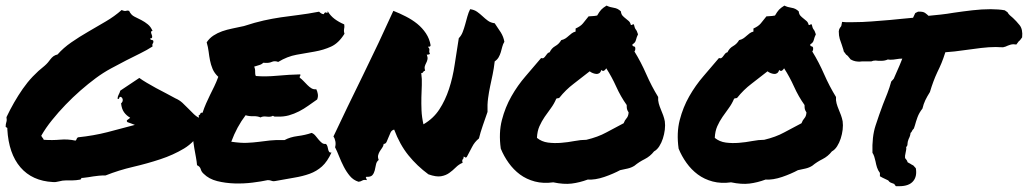

<svg xmlns="http://www.w3.org/2000/svg" viewBox="-20 -636 3635 679"><path d="M692.4 -175.8Q668.9 -133.8 630.9 -110.8Q592.8 -87.9 546.9 -72.8Q501 -57.6 450.7 -45.9Q400.4 -34.2 353.5 -15.6Q339.8 -15.6 329.6 -14.6Q319.3 -13.7 310.1 -12.2Q300.8 -10.7 292 -9.3Q283.2 -7.8 272.5 -6.8Q268.6 -7.8 267.6 -5.4Q266.6 -2.9 264.6 -1Q248 2 234.9 2Q221.7 2 212.9 2Q201.2 2 189 5.4Q176.8 8.8 167 7.8Q93.8 3.9 52.2 -44.4Q10.7 -92.8 5.9 -178.7Q6.8 -183.6 4.4 -184.6Q2 -185.5 0 -187.5Q0 -197.3 2.4 -204.1Q4.9 -210.9 2.9 -221.7Q28.3 -275.4 60.5 -321.8Q92.8 -368.2 137.7 -403.3Q144.5 -409.2 149.4 -415Q154.3 -420.9 158.7 -426.8Q163.1 -432.6 168.9 -437Q174.8 -441.4 183.6 -443.4Q204.1 -466.8 232.4 -486.3Q260.7 -505.9 292 -523.9Q323.2 -542 354 -560.1Q384.8 -578.1 410.2 -600.6Q420.9 -595.7 425.8 -597.7Q430.7 -599.6 436.5 -597.7Q443.4 -583 455.6 -577.1Q467.8 -571.3 480 -564.9Q492.2 -558.6 502.9 -549.8Q513.7 -541 519.5 -526.4Q513.7 -526.4 514.2 -522Q514.6 -517.6 516.6 -513.2Q518.6 -508.8 518.1 -504.4Q517.6 -500 510.7 -500Q511.7 -495.1 517.1 -494.6Q522.5 -494.1 522.5 -489.3Q522.5 -484.4 520 -481.4Q517.6 -478.5 519.5 -471.7Q500 -459 476.1 -447.3Q452.1 -435.5 426.3 -422.4Q400.4 -409.2 372.6 -394Q344.7 -378.9 318.4 -359.4Q292 -339.8 264.6 -315.9Q237.3 -292 211.9 -265.6Q186.5 -239.3 164.1 -211.4Q141.6 -183.6 126 -156.2Q127.9 -151.4 130.4 -148.9Q132.8 -146.5 134.8 -141.6Q166 -139.6 192.9 -142.1Q219.7 -144.5 247.1 -138.7Q250 -140.6 251 -144.5Q252 -148.4 255.9 -150.4Q311.5 -156.2 359.4 -168.5Q407.2 -180.7 457 -194.3Q449.2 -197.3 442.9 -199.7Q436.5 -202.1 430.7 -204.1Q425.8 -209 431.2 -212.4Q436.5 -215.8 440.4 -219.7Q426.8 -227.5 418.5 -239.3Q410.2 -251 408.2 -270.5Q414.1 -275.4 414.1 -282.2Q414.1 -289.1 408.2 -293Q404.3 -293.9 403.3 -293Q402.3 -292 401.9 -290Q401.4 -288.1 400.4 -286.6Q399.4 -285.2 395.5 -287.1Q396.5 -295.9 399.9 -301.8Q403.3 -307.6 405.3 -315.4L472.7 -360.4Q483.4 -352.5 499 -343.3Q514.6 -334 531.7 -324.7Q548.8 -315.4 566.9 -306.2Q585 -296.9 600.6 -288.1Q614.3 -282.2 625 -272.5Q635.7 -262.7 645.5 -252.4Q655.3 -242.2 665.5 -232.4Q675.8 -222.7 689.5 -215.8Q687.5 -203.1 690.4 -195.3Q693.4 -187.5 692.4 -175.8Z M1197.3 -549.8Q1198.2 -543 1197.8 -539.6Q1197.3 -536.1 1196.8 -533.2Q1196.3 -530.3 1196.3 -526.9Q1196.3 -523.4 1198.2 -516.6Q1177.7 -483.4 1150.9 -471.2Q1124 -459 1092.8 -453.6Q1061.5 -448.2 1028.8 -442.4Q996.1 -436.5 963.9 -417Q951.2 -421.9 940.9 -417Q930.7 -412.1 911.1 -414.1Q905.3 -408.2 896.5 -405.8Q887.7 -403.3 878.9 -400.4Q882.8 -391.6 882.3 -382.3Q881.8 -373 884.8 -367.2Q918.9 -364.3 960.4 -368.2Q1002 -372.1 1042 -373Q1043 -368.2 1041 -366.7Q1039.1 -365.2 1040 -361.3Q1046.9 -356.4 1053.7 -349.1Q1060.5 -341.8 1067.4 -335Q1074.2 -328.1 1081.5 -323.7Q1088.9 -319.3 1098.6 -320.3Q1102.5 -312.5 1104 -303.2Q1105.5 -293.9 1101.6 -284.2Q1085.9 -273.4 1070.3 -262.2Q1054.7 -251 1037.6 -242.2Q1020.5 -233.4 1001.5 -228Q982.4 -222.7 959 -223.6Q954.1 -223.6 951.7 -223.6Q949.2 -223.6 945.3 -226.6Q937.5 -221.7 923.3 -223.6Q909.2 -225.6 901.4 -220.7Q890.6 -225.6 875.5 -225.1Q860.4 -224.6 848.6 -228.5Q833 -208 820.3 -184.6Q807.6 -161.1 797.9 -134.8Q831.1 -129.9 853 -130.9Q875 -131.8 894.5 -134.3Q914.1 -136.7 934.6 -139.2Q955.1 -141.6 986.3 -140.6Q1005.9 -151.4 1032.7 -154.8Q1059.6 -158.2 1082 -166Q1089.8 -163.1 1095.7 -155.8Q1101.6 -148.4 1106.9 -142.1Q1112.3 -135.7 1118.2 -130.9Q1124 -126 1132.8 -127Q1136.7 -123 1138.2 -117.7Q1139.6 -112.3 1140.6 -107.4Q1141.6 -102.5 1144 -99.1Q1146.5 -95.7 1152.3 -96.7Q1137.7 -64.5 1118.7 -47.4Q1099.6 -30.3 1075.2 -21.5Q1050.8 -12.7 1021 -7.8Q991.2 -2.9 955.1 3.9Q946.3 5.9 940.4 3.4Q934.6 1 926.8 1Q904.3 5.9 873 9.8Q841.8 13.7 809.6 12.7Q777.3 11.7 748 4.4Q718.8 -2.9 700.2 -21.5Q692.4 -28.3 689.9 -37.6Q687.5 -46.9 676.8 -51.8Q675.8 -64.5 672.9 -80.1Q669.9 -95.7 667 -112.8Q664.1 -129.9 662.6 -146.5Q661.1 -163.1 664.1 -176.8Q667 -191.4 676.3 -203.1Q685.5 -214.8 682.6 -228.5Q687.5 -229.5 688.5 -233.9Q689.5 -238.3 696.3 -237.3Q702.1 -254.9 709 -270.5Q715.8 -286.1 723.1 -300.8Q730.5 -315.4 737.8 -330.6Q745.1 -345.7 752 -364.3Q738.3 -377 731.9 -392.1Q725.6 -407.2 722.7 -422.4Q719.7 -437.5 717.8 -453.6Q715.8 -469.7 710.9 -486.3Q720.7 -501 734.9 -510.3Q749 -519.5 765.6 -525.4Q782.2 -531.2 801.8 -535.2Q821.3 -539.1 842.8 -543.9Q881.8 -556.6 912.6 -563.5Q943.4 -570.3 973.1 -574.7Q1002.9 -579.1 1035.2 -583Q1067.4 -586.9 1108.4 -594.7Q1117.2 -585.9 1125 -585.9Q1128.9 -594.7 1134.3 -591.3Q1139.6 -587.9 1138.7 -596.7Q1148.4 -580.1 1163.6 -568.8Q1178.7 -557.6 1197.3 -549.8Z M1374 -177.7Q1365.2 -175.8 1361.3 -167.5Q1357.4 -159.2 1354 -150.4Q1350.6 -141.6 1347.2 -134.3Q1343.8 -127 1336.9 -127Q1335.9 -119.1 1331.5 -113.3Q1327.1 -107.4 1323.2 -101.1Q1319.3 -94.7 1317.4 -87.4Q1315.4 -80.1 1319.3 -70.3Q1311.5 -64.5 1309.6 -53.7Q1307.6 -43 1305.2 -33.2Q1302.7 -23.4 1296.9 -16.6Q1291 -9.8 1275.4 -10.7Q1272.5 -6.8 1274.4 -5.9Q1276.4 -4.9 1277.3 1Q1266.6 -1 1261.2 2.4Q1255.9 5.9 1248 6.8Q1229.5 1 1217.3 -13.7Q1205.1 -28.3 1195.8 -46.4Q1186.5 -64.5 1179.2 -83Q1171.9 -101.6 1165 -115.2Q1168 -126 1166 -136.2Q1164.1 -146.5 1159.2 -153.3Q1207 -254.9 1263.7 -370.1Q1320.3 -485.4 1371.1 -597.7Q1393.6 -588.9 1415.5 -577.6Q1437.5 -566.4 1455.6 -551.8Q1473.6 -537.1 1486.3 -518.1Q1499 -499 1502.9 -475.6Q1501 -469.7 1498.5 -471.2Q1496.1 -472.7 1494.1 -469.7Q1498 -464.8 1498.5 -462.9Q1499 -460.9 1498.5 -459Q1498 -457 1498 -453.6Q1498 -450.2 1501 -444.3Q1497.1 -445.3 1495.6 -443.4Q1494.1 -441.4 1489.3 -443.4Q1493.2 -432.6 1491.7 -425.8Q1490.2 -418.9 1487.3 -413.6Q1484.4 -408.2 1482.4 -401.9Q1480.5 -395.5 1483.4 -385.7Q1480.5 -385.7 1479 -384.3Q1477.5 -382.8 1476.6 -381.3Q1475.6 -379.9 1474.1 -378.4Q1472.7 -377 1469.7 -377.9Q1472.7 -356.4 1471.7 -335Q1470.7 -313.5 1470.2 -291.5Q1469.7 -269.5 1470.7 -245.6Q1471.7 -221.7 1477.5 -196.3Q1512.7 -216.8 1533.7 -249Q1554.7 -281.2 1567.9 -321.3Q1581.1 -361.3 1587.9 -407.2Q1594.7 -453.1 1602.5 -501Q1611.3 -509.8 1616.2 -522.5Q1621.1 -535.2 1625 -549.3Q1628.9 -563.5 1632.8 -577.6Q1636.7 -591.8 1642.6 -603.5Q1657.2 -601.6 1667.5 -594.2Q1677.7 -586.9 1686.5 -578.6Q1695.3 -570.3 1705.1 -563Q1714.8 -555.7 1729.5 -553.7Q1741.2 -537.1 1751 -521.5Q1760.7 -505.9 1763.7 -488.3Q1758.8 -480.5 1756.3 -470.7Q1753.9 -460.9 1751 -451.2Q1748 -441.4 1743.2 -433.1Q1738.3 -424.8 1729.5 -418.9Q1726.6 -393.6 1722.2 -372.6Q1717.8 -351.6 1713.4 -331.1Q1709 -310.5 1706.1 -288.6Q1703.1 -266.6 1704.1 -240.2Q1696.3 -217.8 1687.5 -192.4Q1678.7 -167 1673.8 -146.5Q1658.2 -133.8 1649.4 -116.2Q1640.6 -98.6 1630.9 -81.1Q1627 -77.1 1626 -79.1Q1625 -81.1 1619.1 -82Q1620.1 -78.1 1619.1 -76.2Q1618.2 -74.2 1616.7 -72.8Q1615.2 -71.3 1614.7 -68.4Q1614.3 -65.4 1616.2 -60.5Q1602.5 -54.7 1591.8 -43.9Q1581.1 -33.2 1568.8 -24.4Q1556.6 -15.6 1539.6 -12.7Q1522.5 -9.8 1495.1 -19.5Q1455.1 -48.8 1424.3 -86.9Q1393.6 -125 1374 -177.7Z M2307.6 -293Q2306.6 -281.2 2309.6 -270.5Q2312.5 -259.8 2316.9 -249.5Q2321.3 -239.3 2325.2 -228.5Q2329.1 -217.8 2331.1 -207Q2333 -193.4 2331.1 -177.2Q2329.1 -161.1 2324.2 -146Q2319.3 -130.9 2311.5 -118.7Q2303.7 -106.4 2293 -100.6Q2279.3 -83 2259.8 -73.2Q2240.2 -63.5 2223.6 -49.8Q2212.9 -43 2199.7 -40Q2186.5 -37.1 2172.9 -34.2Q2162.1 -28.3 2147.5 -22Q2132.8 -15.6 2117.2 -10.3Q2101.6 -4.9 2085.9 -2.4Q2070.3 0 2058.6 -1Q2029.3 9.8 2001.5 13.2Q1973.6 16.6 1936.5 8.8Q1901.4 13.7 1871.6 5.9Q1841.8 -2 1818.8 -19Q1795.9 -36.1 1778.8 -60.1Q1761.7 -84 1751 -110.4Q1743.2 -166 1754.9 -211.4Q1766.6 -256.8 1788.6 -295.4Q1810.5 -334 1838.9 -366.7Q1867.2 -399.4 1893.6 -430.7Q1899.4 -428.7 1902.8 -431.2Q1906.2 -433.6 1909.2 -438Q1912.1 -442.4 1915.5 -446.3Q1918.9 -450.2 1923.8 -451.2Q1930.7 -465.8 1943.8 -473.1Q1957 -480.5 1964.8 -494.1Q1973.6 -496.1 1979.5 -500Q1985.4 -503.9 1990.7 -508.8Q1996.1 -513.7 2002 -518.1Q2007.8 -522.5 2015.6 -524.4V-535.2Q2033.2 -543 2041.5 -553.2Q2049.8 -563.5 2061.5 -578.1Q2070.3 -579.1 2075.7 -579.1Q2081.1 -579.1 2091.8 -581.1Q2099.6 -594.7 2106 -601.6Q2112.3 -608.4 2125 -616.2Q2136.7 -610.4 2150.9 -608.4Q2165 -606.4 2175.8 -595.7Q2176.8 -585.9 2181.6 -580.6Q2186.5 -575.2 2192.4 -570.8Q2198.2 -566.4 2203.6 -561.5Q2209 -556.6 2210.9 -547.9Q2214.8 -546.9 2216.3 -548.8Q2217.8 -550.8 2221.7 -549.8Q2224.6 -536.1 2228.5 -531.7Q2232.4 -527.3 2236.3 -514.6Q2231.4 -504.9 2229 -494.6Q2226.6 -484.4 2216.8 -479.5Q2215.8 -472.7 2220.7 -472.2Q2225.6 -471.7 2226.6 -466.8Q2227.5 -458 2223.6 -454.1Q2247.1 -416 2265.6 -373.5Q2284.2 -331.1 2307.6 -293ZM2185.5 -200.2Q2189.5 -210.9 2195.8 -217.8Q2202.1 -224.6 2203.1 -238.3Q2198.2 -246.1 2197.3 -250.5Q2196.3 -254.9 2196.3 -264.6Q2174.8 -294.9 2159.2 -329.6Q2143.6 -364.3 2124 -394.5Q2122.1 -390.6 2117.2 -386.7Q2112.3 -382.8 2106.4 -388.7Q2104.5 -380.9 2099.6 -377.4Q2094.7 -374 2088.9 -374.5Q2083 -375 2076.7 -377.4Q2070.3 -379.9 2065.4 -383.8Q2037.1 -361.3 2008.8 -339.8Q1980.5 -318.4 1958 -290Q1954.1 -288.1 1953.1 -288.6Q1952.1 -289.1 1947.3 -287.1Q1939.5 -268.6 1928.2 -253.4Q1917 -238.3 1906.2 -222.7Q1895.5 -207 1887.7 -189.5Q1879.9 -171.9 1878.9 -148.4Q1895.5 -134.8 1918 -131.8Q1940.4 -128.9 1964.4 -130.9Q1988.3 -132.8 2011.2 -137.2Q2034.2 -141.6 2053.7 -141.6Q2094.7 -151.4 2124 -167.5Q2153.3 -183.6 2185.5 -200.2Z M2936.5 -293Q2935.5 -281.2 2938.5 -270.5Q2941.4 -259.8 2945.8 -249.5Q2950.2 -239.3 2954.1 -228.5Q2958 -217.8 2960 -207Q2961.9 -193.4 2960 -177.2Q2958 -161.1 2953.1 -146Q2948.2 -130.9 2940.4 -118.7Q2932.6 -106.4 2921.9 -100.6Q2908.2 -83 2888.7 -73.2Q2869.1 -63.5 2852.5 -49.8Q2841.8 -43 2828.6 -40Q2815.4 -37.1 2801.8 -34.2Q2791 -28.3 2776.4 -22Q2761.7 -15.6 2746.1 -10.3Q2730.5 -4.9 2714.8 -2.4Q2699.2 0 2687.5 -1Q2658.2 9.8 2630.4 13.2Q2602.5 16.6 2565.4 8.8Q2530.3 13.7 2500.5 5.9Q2470.7 -2 2447.8 -19Q2424.8 -36.1 2407.7 -60.1Q2390.6 -84 2379.9 -110.4Q2372.1 -166 2383.8 -211.4Q2395.5 -256.8 2417.5 -295.4Q2439.5 -334 2467.8 -366.7Q2496.1 -399.4 2522.5 -430.7Q2528.3 -428.7 2531.7 -431.2Q2535.2 -433.6 2538.1 -438Q2541 -442.4 2544.4 -446.3Q2547.9 -450.2 2552.7 -451.2Q2559.6 -465.8 2572.8 -473.1Q2585.9 -480.5 2593.8 -494.1Q2602.5 -496.1 2608.4 -500Q2614.3 -503.9 2619.6 -508.8Q2625 -513.7 2630.9 -518.1Q2636.7 -522.5 2644.5 -524.4V-535.2Q2662.1 -543 2670.4 -553.2Q2678.7 -563.5 2690.4 -578.1Q2699.2 -579.1 2704.6 -579.1Q2710 -579.1 2720.7 -581.1Q2728.5 -594.7 2734.9 -601.6Q2741.2 -608.4 2753.9 -616.2Q2765.6 -610.4 2779.8 -608.4Q2793.9 -606.4 2804.7 -595.7Q2805.7 -585.9 2810.5 -580.6Q2815.4 -575.2 2821.3 -570.8Q2827.1 -566.4 2832.5 -561.5Q2837.9 -556.6 2839.8 -547.9Q2843.8 -546.9 2845.2 -548.8Q2846.7 -550.8 2850.6 -549.8Q2853.5 -536.1 2857.4 -531.7Q2861.3 -527.3 2865.2 -514.6Q2860.4 -504.9 2857.9 -494.6Q2855.5 -484.4 2845.7 -479.5Q2844.7 -472.7 2849.6 -472.2Q2854.5 -471.7 2855.5 -466.8Q2856.4 -458 2852.5 -454.1Q2876 -416 2894.5 -373.5Q2913.1 -331.1 2936.5 -293ZM2814.5 -200.2Q2818.4 -210.9 2824.7 -217.8Q2831.1 -224.6 2832 -238.3Q2827.1 -246.1 2826.2 -250.5Q2825.2 -254.9 2825.2 -264.6Q2803.7 -294.9 2788.1 -329.6Q2772.5 -364.3 2752.9 -394.5Q2751 -390.6 2746.1 -386.7Q2741.2 -382.8 2735.4 -388.7Q2733.4 -380.9 2728.5 -377.4Q2723.6 -374 2717.8 -374.5Q2711.9 -375 2705.6 -377.4Q2699.2 -379.9 2694.3 -383.8Q2666 -361.3 2637.7 -339.8Q2609.4 -318.4 2586.9 -290Q2583 -288.1 2582 -288.6Q2581.1 -289.1 2576.2 -287.1Q2568.4 -268.6 2557.1 -253.4Q2545.9 -238.3 2535.2 -222.7Q2524.4 -207 2516.6 -189.5Q2508.8 -171.9 2507.8 -148.4Q2524.4 -134.8 2546.9 -131.8Q2569.3 -128.9 2593.3 -130.9Q2617.2 -132.8 2640.1 -137.2Q2663.1 -141.6 2682.6 -141.6Q2723.6 -151.4 2752.9 -167.5Q2782.2 -183.6 2814.5 -200.2Z M3502 -469.7Q3477.5 -469.7 3449.2 -466.3Q3420.9 -462.9 3393.6 -459Q3374 -456.1 3356 -454.1Q3337.9 -452.1 3323.2 -451.2Q3316.4 -429.7 3309.6 -413.1Q3302.7 -396.5 3294.9 -380.9Q3287.1 -364.3 3280.8 -347.2Q3274.4 -330.1 3268.6 -310.5Q3258.8 -294.9 3252.4 -281.7Q3246.1 -268.6 3242.2 -252Q3230.5 -237.3 3224.6 -221.2Q3218.8 -205.1 3215.8 -193.4L3211.9 -181.6Q3206.1 -175.8 3205.1 -172.4Q3204.1 -168.9 3200.2 -166Q3199.2 -155.3 3193.4 -144.5Q3191.4 -139.6 3190.4 -135.3Q3189.5 -130.9 3189.5 -128.9Q3189.5 -119.1 3184.6 -116.2Q3185.5 -111.3 3184.6 -106Q3183.6 -100.6 3182.6 -95.7Q3179.7 -84 3180.7 -77.1Q3183.6 -73.2 3186 -70.3Q3188.5 -67.4 3189.5 -62.5Q3195.3 -58.6 3198.2 -57.6Q3202.1 -54.7 3210 -50.8L3218.8 -41Q3223.6 -12.7 3210 3.9Q3195.3 22.5 3160.2 22.5H3148.4Q3143.6 17.6 3142.6 14.6Q3134.8 11.7 3129.9 9.8Q3125 7.8 3121.1 2Q3108.4 -3.9 3100.6 -7.8L3091.8 -12.7Q3091.8 -23.4 3091.8 -24.4Q3085 -33.2 3081.5 -43.9Q3078.1 -54.7 3076.2 -65.4Q3074.2 -74.2 3071.8 -82Q3069.3 -89.8 3065.4 -95.7Q3063.5 -152.3 3076.2 -191.4Q3088.9 -230.5 3102.5 -266.6Q3110.4 -286.1 3118.2 -306.2Q3126 -326.2 3131.8 -347.7L3140.6 -357.4Q3147.5 -373 3151.9 -383.3Q3156.2 -393.6 3161.1 -404.3Q3164.1 -411.1 3166.5 -417.5Q3168.9 -423.8 3170.9 -428.7Q3165 -428.7 3160.2 -428.2Q3155.3 -427.7 3150.4 -426.8Q3144.5 -425.8 3139.6 -425.3Q3134.8 -424.8 3129.9 -424.8Q3123 -424.8 3120.1 -425.8Q3109.4 -420.9 3096.7 -420.9H3086.9Q3084 -420.9 3081.5 -421.4Q3079.1 -421.9 3077.1 -421.9Q3067.4 -421.9 3061.5 -418.9Q3049.8 -418.9 3039.1 -418.9H3029.3Q3027.3 -418.9 3024.4 -418.5Q3021.5 -418 3019.5 -418Q3012.7 -418 3004.9 -419.4Q2997.1 -420.9 2988.3 -425.8Q2976.6 -441.4 2972.7 -442.4L2963.9 -454.1Q2962.9 -460 2960.9 -465.3Q2959 -470.7 2957 -477.5Q2953.1 -487.3 2949.7 -498.5Q2946.3 -509.8 2946.3 -525.4Q2947.3 -533.2 2950.2 -537.1Q2953.1 -541 2955.1 -543.9L2958 -558.6L2970.7 -557.6H2998Q3029.3 -557.6 3061.5 -560.1Q3093.8 -562.5 3127.9 -565.4Q3147.5 -567.4 3167.5 -569.3Q3187.5 -571.3 3209 -573.2Q3212.9 -582 3216.8 -589.8L3226.6 -594.7Q3244.1 -595.7 3251.5 -590.3Q3258.8 -585 3263.7 -580.1Q3285.2 -582 3307.1 -584.5Q3329.1 -586.9 3351.6 -590.8Q3384.8 -595.7 3418.5 -599.6Q3452.1 -603.5 3483.4 -603.5Q3497.1 -603.5 3509.8 -602.5Q3522.5 -601.6 3533.2 -599.6L3543 -592.8Q3545.9 -586.9 3551.3 -582Q3556.6 -577.1 3562.5 -572.3Q3574.2 -561.5 3585.9 -546.9Q3597.7 -532.2 3594.7 -503.9Q3586.9 -492.2 3583 -490.2L3574.2 -478.5L3564.5 -479.5Q3558.6 -479.5 3553.7 -478Q3548.8 -476.6 3543.9 -474.6Q3540 -472.7 3536.1 -471.2Q3532.2 -469.7 3527.3 -468.8Q3518.6 -468.8 3513.2 -469.2Q3507.8 -469.7 3502 -469.7Z"/></svg>

Font: Permanent Marker
Style: Regular
Weight: 400
Designer: Font Diner, Inc
Foundry: Font Diner, Inc
Version: Version 1.000